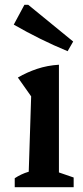

<svg xmlns="http://www.w3.org/2000/svg" viewBox="-20 -775 345 795"><path d="M41 0V-37Q53 -45 67.5 -52Q82 -59 99 -64L109 -376L54 -454Q92 -476 134 -490Q176 -504 224 -507V-61L285 -40V0ZM260 -563Q202 -587 146.5 -614.5Q91 -642 37 -673L81 -755H97L283 -603Z"/></svg>

Font: Piazzolla Thin
Style: Bold
Weight: 700
Version: Version 2.005